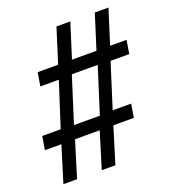

<svg xmlns="http://www.w3.org/2000/svg" viewBox="-130 -802 801 899"><g transform="rotate(-20 270.5 -352.5)"><path d="M32 0 87 -179H5L16 -246H108L179 -467H87L98 -534H200L254 -705H323L269 -534H391L445 -705H513L459 -534H541L530 -467H437L367 -246H459L448 -179H346L291 0H223L278 -179H155L100 0ZM173 -243H302L374 -470H245Z"/></g></svg>

Font: Nunito Sans 7pt Condensed Medium
Style: Italic
Weight: 500
Width: 3
Italic angle: -9°
Designer: Vernon Adams
Foundry: Vernon Adams
Version: Version 3.101;gftools[0.9.27]